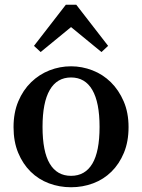

<svg xmlns="http://www.w3.org/2000/svg" viewBox="-20 -773 598 808"><path d="M279 -447Q220 -447 189.5 -394.5Q159 -342 159 -239Q159 -135 189.5 -84Q220 -33 279 -33Q338 -33 368.5 -84Q399 -135 399 -239Q399 -342 368.5 -394.5Q338 -447 279 -447ZM279 -494Q325 -494 369 -477Q413 -460 446.5 -427Q480 -394 500.5 -346.5Q521 -299 521 -238Q521 -177 501.5 -130Q482 -83 449 -50.5Q416 -18 372 -1.5Q328 15 279 15Q230 15 186 -1.5Q142 -18 109 -50.5Q76 -83 56.5 -130Q37 -177 37 -238Q37 -299 57 -346.5Q77 -394 111 -427Q145 -460 188.5 -477Q232 -494 279 -494ZM407 -554 279 -659 151 -554 123 -580 257 -753H301L435 -580Z"/></svg>

Font: Source Serif Pro Semibold
Style: Regular
Weight: 600
Designer: Frank Grießhammer
Foundry: Adobe Systems Incorporated
Version: Version 1.014;PS Version 1.0;hotconv 1.0.73;makeotf.lib2.5.5